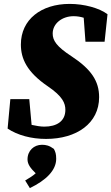

<svg xmlns="http://www.w3.org/2000/svg" viewBox="-20 -692 571 984"><path d="M19 -33C70 1 140 20 216 20C373 20 488 -60 488 -194C488 -276 448 -337 346 -404C269 -454 250 -485 250 -520C250 -572 299 -609 357 -609C376 -609 393 -606 409 -601L418 -478H516L531 -619C489 -651 411 -672 337 -672C191 -672 87 -592 87 -464C87 -392 117 -323 226 -249C301 -198 315 -163 315 -129C315 -71 271 -43 207 -43C188 -43 165 -47 142 -52L130 -184H33ZM133 272C216 232 268 181 268 122C268 97 264 86 256 71C233 54 216 50 195 50C154 50 121 80 121 125C121 150 137 171 163 196C149 209 131 220 109 233Z"/></svg>

Font: Source Serif Pro Black
Style: Italic
Weight: 900
Italic angle: -12°
Designer: Frank Grießhammer
Foundry: Adobe Systems Incorporated
Version: Version 3.001;hotconv 1.0.111;makeotfexe 2.5.65597